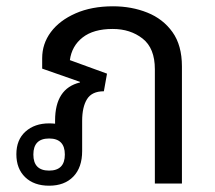

<svg xmlns="http://www.w3.org/2000/svg" viewBox="-20 -583 684 610"><path d="M136 7Q88 7 60 -20Q32 -47 32 -93Q32 -139 61 -165Q90 -191 136 -191Q146 -191 155 -190V-200Q155 -302 234 -321V-323L114 -365V-398Q114 -444 141.5 -481Q169 -518 220 -540.5Q271 -563 339 -563Q398 -563 448 -543Q498 -523 528 -481Q558 -439 558 -372V0H472V-363Q472 -430 433 -460.5Q394 -491 338 -491Q277 -491 242.5 -464Q208 -437 202 -392L320 -349L310 -293Q272 -293 256.5 -268Q241 -243 241 -199V-103Q241 -51 213 -22Q185 7 136 7ZM136 -41Q186 -41 186 -92Q186 -143 136 -143Q86 -143 86 -92Q86 -41 136 -41Z"/></svg>

Font: Noto Sans Thai Looped
Style: Regular
Weight: 400
Designer: Sasikarn Vongin, Ben Mitchell
Foundry: The Fontpad Ltd
Version: Version 1.001; ttfautohint (v1.8.4.7-5d5b)